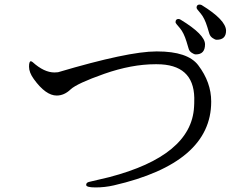

<svg xmlns="http://www.w3.org/2000/svg" viewBox="-20 -857 1040 840"><path d="M660 -576Q663 -576 666 -576Q827 -576 830 -429Q830 -400 829 -389Q817 -176 458 -82Q435 -76 369 -61Q357 -58 357 -48Q357 -37 398 -37Q439 -37 478 -46Q904 -144 904 -412V-413Q904 -497 847 -572Q801 -632 668 -632Q666 -632 664 -632Q541 -632 234 -541Q228 -540 218 -540Q173 -540 123 -585Q118 -589 115 -589Q107 -589 107 -565Q107 -540 128 -511Q180 -439 228 -439Q261 -439 289 -466Q317 -492 436 -534Q556 -576 660 -576ZM837 -619Q877 -619 877 -663Q877 -706 770 -771Q765 -774 761 -774Q748 -774 748 -760V-759Q749 -754 767 -734Q784 -714 796 -675L805 -645Q808 -633 819 -626Q829 -619 837 -619ZM969 -723Q968 -770 862 -835Q857 -837 853 -837Q840 -837 840 -823Q840 -818 858 -798Q875 -778 887 -739L896 -709Q900 -697 911 -690Q921 -683 928 -683Q969 -683 969 -723Z"/></svg>

Font: Sawarabi Mincho
Style: Regular
Weight: 400
Version: Version 1.082; ttfautohint (v1.8.4.7-5d5b)